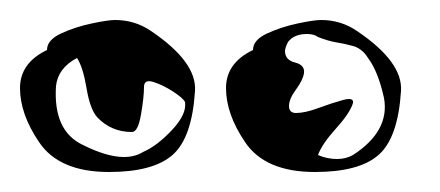

<svg xmlns="http://www.w3.org/2000/svg" viewBox="-39 -814 440 192"><path d="M276 -642Q226 -642 206 -672Q187 -700 187 -726Q187 -751 214 -764Q214 -774 228 -780.5Q242 -787 258.5 -790.5Q275 -794 282 -794Q302 -794 318 -783Q364 -752 362 -723Q359 -676 339.5 -659Q320 -642 276 -642ZM70 -642Q20 -642 0 -672Q-19 -700 -19 -726Q-19 -751 8 -764Q8 -774 22 -780.5Q36 -787 52.5 -790.5Q69 -794 76 -794Q96 -794 112 -783Q158 -752 156 -723Q153 -676 133.5 -659Q114 -642 70 -642ZM298 -655Q307 -655 314 -659Q351 -683 345 -716Q339 -743 329 -756Q326 -761 322 -764Q318 -767 314 -768Q307 -770 298 -771.5Q289 -773 279 -777Q275 -780 268 -780Q255 -780 249 -772Q246 -766 246 -763Q246 -754 256 -751.5Q266 -749 265 -741Q264 -734 257 -724.5Q250 -715 250 -708Q250 -701 257 -701Q266 -701 279.5 -706Q293 -711 304 -714Q315 -717 314 -711Q311 -701 297 -685.5Q283 -670 279 -659Q288 -655 298 -655ZM85 -657Q96 -657 104 -662Q118 -668 133 -684Q148 -700 146 -712Q144 -716 134 -722.5Q124 -729 114.5 -732Q105 -735 105 -727Q105 -717 102 -699.5Q99 -682 93 -682Q72 -682 58 -697Q51 -705 47.5 -726Q44 -747 38 -756Q19 -746 17 -728Q14 -683 44 -669Q68 -657 85 -657Z"/></svg>

Font: Moo Lah Lah
Style: Regular
Weight: 400
Designer: Robert E. Leuschke
Foundry: Robert E. Leuschke
Version: Version 1.010; ttfautohint (v1.8.3)